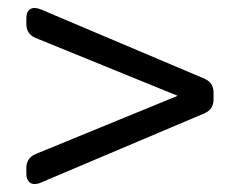

<svg xmlns="http://www.w3.org/2000/svg" viewBox="-20 -467 600 481"><path d="M46 -32V-46Q46 -71 69 -81L425 -227L69 -372Q46 -382 46 -407V-421Q46 -434 51.5 -440.5Q57 -447 66 -447Q73 -447 81 -444L492 -270Q515 -260 515 -235V-218Q515 -193 492 -183L81 -9Q74 -6 66 -6Q57 -6 51.5 -13Q46 -20 46 -32Z"/></svg>

Font: Asap-Regular
Style: Regular
Weight: 400
Designer: Pablo Cosgaya
Foundry: Omnibus-Type
Version: Version 2.000; ttfautohint (v1.8)